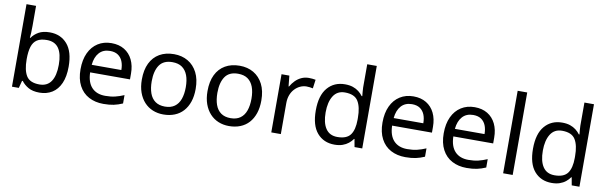

<svg xmlns="http://www.w3.org/2000/svg" viewBox="-49 -1246 5496 1742"><g transform="rotate(10 2699.0 -375.0)"><path d="M173 -575Q173 -541 171.5 -511.5Q170 -482 168 -465H173Q196 -499 236 -522Q276 -545 339 -545Q439 -545 499.5 -475.5Q560 -406 560 -268Q560 -176 532.5 -114Q505 -52 455 -21Q405 10 339 10Q276 10 236 -13Q196 -36 173 -68H166L148 0H85V-760H173ZM324 -472Q267 -472 234 -450.5Q201 -429 187 -384.5Q173 -340 173 -271V-267Q173 -168 205.5 -115.5Q238 -63 326 -63Q398 -63 433.5 -116Q469 -169 469 -269Q469 -370 433.5 -421Q398 -472 324 -472Z M907 -546Q976 -546 1025.5 -516Q1075 -486 1101.5 -431.5Q1128 -377 1128 -304V-251H761Q763 -160 807.5 -112.5Q852 -65 932 -65Q983 -65 1022.5 -74.5Q1062 -84 1104 -102V-25Q1063 -7 1023 1.5Q983 10 928 10Q852 10 793.5 -21Q735 -52 702.5 -113.5Q670 -175 670 -264Q670 -352 699.5 -415Q729 -478 782.5 -512Q836 -546 907 -546ZM906 -474Q843 -474 806.5 -433.5Q770 -393 763 -321H1036Q1036 -367 1022 -401Q1008 -435 979.5 -454.5Q951 -474 906 -474Z M1730 -269Q1730 -202 1712.5 -150.5Q1695 -99 1662.5 -63Q1630 -27 1583.5 -8.5Q1537 10 1480 10Q1427 10 1382 -8.5Q1337 -27 1304 -63Q1271 -99 1252.5 -150.5Q1234 -202 1234 -269Q1234 -358 1264 -419.5Q1294 -481 1350 -513.5Q1406 -546 1483 -546Q1556 -546 1611.5 -513.5Q1667 -481 1698.5 -419.5Q1730 -358 1730 -269ZM1325 -269Q1325 -206 1341.5 -159.5Q1358 -113 1393 -88Q1428 -63 1482 -63Q1536 -63 1571 -88Q1606 -113 1622.5 -159.5Q1639 -206 1639 -269Q1639 -333 1622 -378Q1605 -423 1570.5 -447.5Q1536 -472 1481 -472Q1399 -472 1362 -418Q1325 -364 1325 -269Z M2335 -269Q2335 -202 2317.5 -150.5Q2300 -99 2267.5 -63Q2235 -27 2188.5 -8.5Q2142 10 2085 10Q2032 10 1987 -8.5Q1942 -27 1909 -63Q1876 -99 1857.5 -150.5Q1839 -202 1839 -269Q1839 -358 1869 -419.5Q1899 -481 1955 -513.5Q2011 -546 2088 -546Q2161 -546 2216.5 -513.5Q2272 -481 2303.5 -419.5Q2335 -358 2335 -269ZM1930 -269Q1930 -206 1946.5 -159.5Q1963 -113 1998 -88Q2033 -63 2087 -63Q2141 -63 2176 -88Q2211 -113 2227.5 -159.5Q2244 -206 2244 -269Q2244 -333 2227 -378Q2210 -423 2175.5 -447.5Q2141 -472 2086 -472Q2004 -472 1967 -418Q1930 -364 1930 -269Z M2724 -546Q2739 -546 2756.5 -544.5Q2774 -543 2787 -540L2776 -459Q2763 -462 2747.5 -464Q2732 -466 2718 -466Q2687 -466 2659 -453Q2631 -440 2609 -416.5Q2587 -393 2574.5 -360Q2562 -327 2562 -286V0H2474V-536H2546L2556 -438H2560Q2577 -468 2601 -492.5Q2625 -517 2656 -531.5Q2687 -546 2724 -546Z M3057 10Q2957 10 2897 -59.5Q2837 -129 2837 -267Q2837 -405 2897.5 -475.5Q2958 -546 3058 -546Q3100 -546 3131 -535.5Q3162 -525 3185 -507Q3208 -489 3224 -467H3230Q3229 -480 3226.5 -505.5Q3224 -531 3224 -546V-760H3312V0H3241L3228 -72H3224Q3208 -49 3185 -30.5Q3162 -12 3130.5 -1Q3099 10 3057 10ZM3071 -63Q3156 -63 3190.5 -109.5Q3225 -156 3225 -250V-266Q3225 -366 3192 -419.5Q3159 -473 3070 -473Q2999 -473 2963.5 -416.5Q2928 -360 2928 -265Q2928 -169 2963.5 -116Q2999 -63 3071 -63Z M3689 -546Q3758 -546 3807.5 -516Q3857 -486 3883.5 -431.5Q3910 -377 3910 -304V-251H3543Q3545 -160 3589.5 -112.5Q3634 -65 3714 -65Q3765 -65 3804.5 -74.5Q3844 -84 3886 -102V-25Q3845 -7 3805 1.5Q3765 10 3710 10Q3634 10 3575.5 -21Q3517 -52 3484.5 -113.5Q3452 -175 3452 -264Q3452 -352 3481.5 -415Q3511 -478 3564.5 -512Q3618 -546 3689 -546ZM3688 -474Q3625 -474 3588.5 -433.5Q3552 -393 3545 -321H3818Q3818 -367 3804 -401Q3790 -435 3761.5 -454.5Q3733 -474 3688 -474Z M4253 -546Q4322 -546 4371.5 -516Q4421 -486 4447.5 -431.5Q4474 -377 4474 -304V-251H4107Q4109 -160 4153.5 -112.5Q4198 -65 4278 -65Q4329 -65 4368.5 -74.5Q4408 -84 4450 -102V-25Q4409 -7 4369 1.5Q4329 10 4274 10Q4198 10 4139.5 -21Q4081 -52 4048.5 -113.5Q4016 -175 4016 -264Q4016 -352 4045.5 -415Q4075 -478 4128.5 -512Q4182 -546 4253 -546ZM4252 -474Q4189 -474 4152.5 -433.5Q4116 -393 4109 -321H4382Q4382 -367 4368 -401Q4354 -435 4325.5 -454.5Q4297 -474 4252 -474Z M4698 0H4610V-760H4698Z M5058 10Q4958 10 4898 -59.5Q4838 -129 4838 -267Q4838 -405 4898.5 -475.5Q4959 -546 5059 -546Q5101 -546 5132 -535.5Q5163 -525 5186 -507Q5209 -489 5225 -467H5231Q5230 -480 5227.5 -505.5Q5225 -531 5225 -546V-760H5313V0H5242L5229 -72H5225Q5209 -49 5186 -30.5Q5163 -12 5131.5 -1Q5100 10 5058 10ZM5072 -63Q5157 -63 5191.5 -109.5Q5226 -156 5226 -250V-266Q5226 -366 5193 -419.5Q5160 -473 5071 -473Q5000 -473 4964.5 -416.5Q4929 -360 4929 -265Q4929 -169 4964.5 -116Q5000 -63 5072 -63Z"/></g></svg>

Font: Noto Sans Tamil
Style: Regular
Weight: 400
Designer: Jelle Bosma - Monotype Design Team
Foundry: Monotype Imaging Inc.
Version: Version 2.003